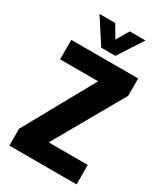

<svg xmlns="http://www.w3.org/2000/svg" viewBox="-194 -860 810 940"><g transform="rotate(30 211.0 -389.5)"><path d="M21 0V-95L240 -490H25V-600H403V-502L180 -110H401V0ZM171 -640 81 -779H170L211 -709L252 -779H341L251 -640Z"/></g></svg>

Font: Big Shoulders Text Thin Black
Style: Regular
Weight: 900
Version: Version 2.002